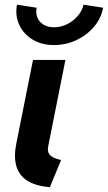

<svg xmlns="http://www.w3.org/2000/svg" viewBox="-20 -773 450 801"><path d="M188 7.8Q127 2.9 92.5 -20Q58.1 -43 47.6 -82.3Q37.1 -121.6 48.3 -175.3L117.7 -522.9H252.9L181.2 -163.1Q176.8 -141.6 185.5 -130.1Q194.3 -118.7 208.7 -113.3Q223.1 -107.9 234.9 -105.5ZM205.1 -585Q153.8 -585 115.7 -608.2Q77.6 -631.3 60.1 -669.9Q42.5 -708.5 50.8 -753.4L132.8 -740.7Q126.5 -705.1 147.2 -682.1Q168 -659.2 206.1 -659.2Q234.9 -659.2 261 -672.6Q287.1 -686 305.4 -707.8Q323.7 -729.5 328.1 -753.4L410.2 -740.7Q401.9 -695.8 371.3 -660.4Q340.8 -625 297.4 -605Q253.9 -585 205.1 -585Z"/></svg>

Font: Reddit Sans
Style: Bold Italic
Weight: 700
Italic angle: -11.25°
Designer: Stephen Hutchings
Version: Version 1.013